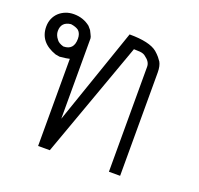

<svg xmlns="http://www.w3.org/2000/svg" viewBox="-98 -631 766 739"><g transform="rotate(20 285.0 -262.0)"><path d="M426.8 -498Q438 -488.3 445.1 -479.7Q452.1 -471.2 456.1 -464.8Q460 -458 462.4 -447.5Q464.8 -437 464.8 -422.9V0H418.9V-430.2Q418.9 -450.2 397 -465.8Q388.7 -473.6 373 -475.1L348.1 -476.1L176.8 0H128.9V-356.9L113.8 -354L88.9 -351.1L71.8 -354Q1 -378.4 1 -442.9Q1 -460.4 7.3 -475.3Q13.7 -490.2 25.1 -501Q36.6 -511.7 52 -517.8Q67.4 -523.9 85.9 -523.9Q124 -523.9 152.8 -501L164.1 -487.8L170.9 -474.1Q176.8 -462.9 176.8 -458V-128.9L313 -523.9Q395 -523.9 426.8 -498ZM87.9 -483.9Q48.8 -479.5 48.8 -441.9Q48.8 -425.3 61 -410.2Q68.4 -398.9 88.9 -393.1Q131.8 -393.1 131.8 -439.9Q131.8 -460.9 120.1 -472.2Q108.9 -481 87.9 -483.9Z"/></g></svg>

Font: Defago Noto Sans
Style: Regular
Weight: 400
Designer: John M. Durdin
Foundry: Lao IT Dev Co., Ltd.
Version: Version 1.000 2007 initial release